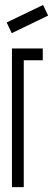

<svg xmlns="http://www.w3.org/2000/svg" viewBox="-20 -771 218 791"><path d="M7.5 -678.5 157.4 -750.5 178.3 -706.8 28.3 -634.3ZM77.9 -522.7V0Q77.9 0 29.2 0V-571.4H156.2V-522.7Z"/></svg>

Font: Marapfhont
Style: Book
Weight: 400
Version: Version 0.15